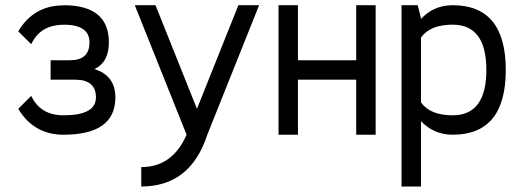

<svg xmlns="http://www.w3.org/2000/svg" viewBox="-20 -508 1976 724"><path d="M219.7 -488.3Q390.6 -488.3 390.6 -348.1Q390.6 -272.9 335.9 -247.6Q415 -223.1 415 -140.6Q415 0 219.7 0Q107.4 0 48.8 -97.7L97.7 -146.5Q132.3 -73.2 219.7 -73.2Q341.8 -73.2 341.8 -140.6Q341.8 -207.5 263.7 -207.5H170.9V-280.8H244.1Q317.4 -280.8 317.4 -348.1Q317.4 -415 219.7 -415V-414.6Q132.3 -414.6 97.7 -341.3L48.8 -390.1Q107.4 -487.8 219.7 -487.8Z M488.3 -488.3H566.4L722.7 -97.7L878.9 -488.3H957L761.7 0Q698.2 195.3 512.7 195.3V122.1Q630.4 122.1 683.6 0Z M1103.5 -488.3V-280.8H1323.2V-488.3H1396.5V0H1323.2V-207.5H1103.5V0H1030.3V-488.3Z M1687 -488.3Q1887.2 -488.3 1887.2 -244.1Q1887.2 0 1687 0Q1615.7 0 1567.4 -51.3V195.3H1494.1V-488.3H1555.2L1567.4 -439.5V-436.5Q1615.2 -488.3 1687 -488.3ZM1567.4 -122.1Q1601.6 -73.2 1687 -73.2Q1814 -73.2 1814 -244.1Q1814 -415 1687 -415Q1601.6 -415 1567.4 -366.2Z"/></svg>

Font: Sanitrixie
Style: Regular
Weight: 400
Designer: Jayvee D. Enaguas (Grand Chaos)
Version: Version 1.1 - 6/9/2013